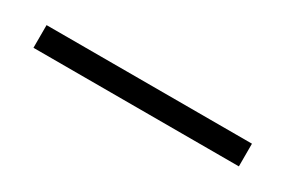

<svg xmlns="http://www.w3.org/2000/svg" viewBox="-3 -88 556 374"><g transform="rotate(30 275.0 98.5)"><path d="M44 73H506V124H44Z"/></g></svg>

Font: QiushuiShotai Bright
Style: Regular
Weight: 400
Designer: Christian Thalmann (Catharsis Fonts)
Version: Version 1.250;